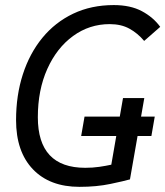

<svg xmlns="http://www.w3.org/2000/svg" viewBox="-20 -723 648 753"><path d="M292 9.8Q174.8 9.8 108.9 -59.3Q43 -128.4 43 -252Q43 -349.1 69.6 -431.4Q96.2 -513.7 146.2 -574.7Q196.3 -635.7 267.1 -669.4Q337.9 -703.1 426.3 -703.1Q491.7 -703.1 536.4 -679.2Q581.1 -655.3 608.4 -617.7L545.4 -562.5Q520 -592.8 487.5 -610.6Q455.1 -628.4 410.2 -628.4Q330.6 -628.4 266.6 -581.8Q202.6 -535.2 165.5 -452.6Q128.4 -370.1 128.4 -263.2Q128.4 -64.9 314.5 -64.9Q343.3 -64.9 368.9 -68.6Q394.5 -72.3 416.5 -77.1L436 -189.5H298.3L311.5 -265.6H449.7L462.4 -338.4H545.9L533.2 -265.6H586.9L573.7 -189.5H519.5L489.7 -19.5Q467.8 -13.2 413.3 -1.7Q358.9 9.8 292 9.8Z"/></svg>

Font: CaskaydiaCove NFP SemiLight
Style: Italic
Weight: 350
Italic angle: -10°
Designer: Aaron Bell
Foundry: Saja Typeworks
Version: Version 2111.001; VTT 6.35;Nerd Fonts 3.1.1